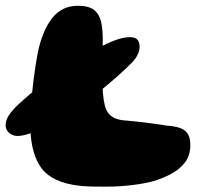

<svg xmlns="http://www.w3.org/2000/svg" viewBox="-20 -628 722 682"><path d="M42.5 -145Q31.5 -145 21.8 -149.8Q12 -154.5 6 -163.2Q0 -172 0 -183.5Q0 -201.5 12.2 -219.5Q24.5 -237.5 44.2 -256Q64 -274.5 86.5 -293.5Q110 -314.5 142.8 -337.5Q175.5 -360.5 210.5 -383Q245.5 -405.5 276.2 -424.8Q307 -444 327.5 -457Q358.5 -473.5 388.2 -484.8Q418 -496 442 -496Q460.5 -496 468.2 -487Q476 -478 476 -462Q476 -454 473.8 -446.5Q471.5 -439 468 -432Q464.5 -425 459.8 -418.8Q455 -412.5 449.5 -406.5Q427 -383.5 399 -358.8Q371 -334 340.8 -309.2Q310.5 -284.5 279.5 -261.5Q248.5 -238.5 220 -218Q194 -200.5 159.2 -183.8Q124.5 -167 92.8 -156Q61 -145 42.5 -145ZM237 28Q152.5 12.5 120 -41.2Q87.5 -95 87.5 -186.5Q87.5 -208 89 -234.8Q90.5 -261.5 93.2 -290Q96 -318.5 99.5 -346.8Q103 -375 107 -399.5Q111 -424 114.5 -442.5Q131 -520 165.5 -563.8Q200 -607.5 256.5 -607.5Q295.5 -607.5 314.2 -592.5Q333 -577.5 339 -550.8Q345 -524 345 -488.5Q345 -475 344.5 -459.8Q344 -444.5 343.8 -428Q343.5 -411.5 343.5 -394.5Q343.5 -377.5 343.5 -361Q343.5 -344.5 344 -328.8Q344.5 -313 345.5 -298.5Q347.5 -273 352 -254.8Q356.5 -236.5 366.2 -224.5Q376 -212.5 392 -206.5Q408 -200.5 432.5 -199.5Q474 -195.5 510.8 -190.8Q547.5 -186 570.5 -182Q589.5 -181 607 -177Q624.5 -173 635 -165.5Q645.5 -157.5 650.8 -145Q656 -132.5 656 -112Q656 -77 638 -52.5Q620 -28 590.5 -11.8Q561 4.5 526.5 15Q494.5 24 449 29.5Q403.5 35 358 35Q336.5 35 314.5 34.8Q292.5 34.5 272.5 32.8Q252.5 31 237 28Z"/></svg>

Font: Gluten
Style: Bold
Weight: 700
Designer: Tyler Finck
Foundry: Etcetera Type Company
Version: Version 1.204